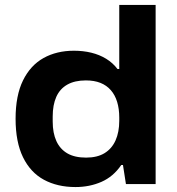

<svg xmlns="http://www.w3.org/2000/svg" viewBox="-20 -744 716 776"><path d="M285 12Q212 12 157.5 -17.5Q103 -47 73 -108.5Q43 -170 43 -264Q43 -358 73 -419Q103 -480 156 -509.5Q209 -539 279 -539Q316 -539 349 -531Q382 -523 409 -506.5Q436 -490 455 -465H462V-724H609V0H489L477 -77H470Q438 -30 390 -9Q342 12 285 12ZM328 -107Q373 -107 402.5 -125Q432 -143 447 -176.5Q462 -210 462 -256V-269Q462 -304 453.5 -332Q445 -360 428 -379.5Q411 -399 386 -409Q361 -419 327 -419Q282 -419 252 -402Q222 -385 207.5 -352.5Q193 -320 193 -273V-253Q193 -206 208 -173.5Q223 -141 252.5 -124Q282 -107 328 -107Z"/></svg>

Font: Archivo SemiExpanded
Style: Bold
Weight: 700
Width: 6
Designer: Hector Gatti
Foundry: Omnibus-Type
Version: Version 2.001